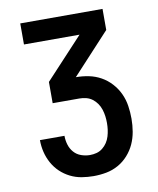

<svg xmlns="http://www.w3.org/2000/svg" viewBox="-83 -595 716 871"><g transform="rotate(-10 275.0 -160.0)"><path d="M278 210Q251 210 223.5 205.5Q196 201 171 188.5Q146 176 126 157Q106 138 92.5 113.5Q79 89 72.5 62Q66 35 66 7H179Q179 28 185 48Q191 68 204.5 83.5Q218 99 238 106Q258 113 278 113Q294 113 309 109Q324 105 336.5 95Q349 85 357.5 72Q366 59 370.5 44Q375 29 377 14Q379 -1 379 -17Q379 -33 377 -48.5Q375 -64 370 -79.5Q365 -95 356 -108Q347 -121 334.5 -130.5Q322 -140 306.5 -144Q291 -148 275 -148H152V-246L326 -433H70V-530H449V-433L276 -246Q306 -246 335.5 -240Q365 -234 391 -219.5Q417 -205 437.5 -182.5Q458 -160 470.5 -133Q483 -106 487.5 -76.5Q492 -47 492 -17Q492 13 487 42.5Q482 72 470 98.5Q458 125 438 147.5Q418 170 392 184.5Q366 199 337 204.5Q308 210 278 210Z"/></g></svg>

Font: Lode Term
Style: Bold
Weight: 700
Monospace: yes
Designer: Belleve Invis
Foundry: Belleve Invis
Version: Version 29.2.0